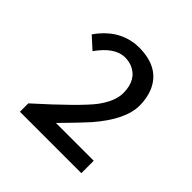

<svg xmlns="http://www.w3.org/2000/svg" viewBox="-127 -997 663 663"><g transform="rotate(45 204.5 -666.0)"><path d="M57.6 -441.4V-482.4Q192.4 -603.5 229.5 -652.3Q264.6 -700.2 264.6 -739.3Q264.6 -804.7 214.8 -825.2Q198.2 -831.1 180.7 -831.1Q131.8 -830.1 86.9 -766.6L43.9 -805.7Q94.7 -878.9 172.9 -888.7Q182.6 -889.6 191.4 -889.6Q292 -889.6 323.2 -813.5Q335 -784.2 335 -749Q335 -679.7 257.8 -590.8Q233.4 -563.5 172.9 -502H357.4V-441.4Z"/></g></svg>

Font: Taipei Sans TC Beta
Style: Regular
Weight: 400
Designer: JT Foundry
Foundry: JT Foundry
Version: Version 1.000